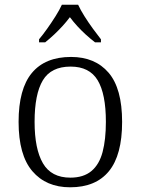

<svg xmlns="http://www.w3.org/2000/svg" viewBox="-20 -786 598 816"><path d="M278 10Q176 10 117.5 -58.5Q59 -127 59 -268Q59 -408 115.5 -476Q172 -544 282 -544Q384 -544 441.5 -477Q499 -410 499 -268Q499 -127 443 -58.5Q387 10 278 10ZM279 -31Q335 -31 368.5 -59Q402 -87 416 -140Q430 -193 430 -268Q430 -387 395 -445Q360 -503 280 -503Q197 -503 162 -444.5Q127 -386 127 -268Q127 -153 162.5 -92Q198 -31 279 -31ZM146 -619Q162 -638 180.5 -664Q199 -690 216 -717Q233 -744 243 -766H312Q322 -744 339 -717Q356 -690 375 -664Q394 -638 409 -619V-606H384Q362 -623 343.5 -640Q325 -657 308.5 -675Q292 -693 277 -713Q262 -693 245.5 -675Q229 -657 211 -640Q193 -623 172 -606H146Z"/></svg>

Font: Noto Rashi Hebrew Light
Style: Regular
Weight: 300
Version: Version 1.006